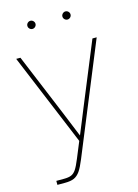

<svg xmlns="http://www.w3.org/2000/svg" viewBox="-133 -768 752 1044"><g transform="rotate(-15 243.5 -246.0)"><path d="M56.2 181.6H99.1Q126 181.6 141.1 175Q156.2 168.5 168 150.9Q179.7 133.3 195.3 95.2L232.9 3.9L17.1 -515.6H41L187 -164.1Q228 -64.5 248 -14.6H240.7Q261.7 -65.4 271.7 -90.1Q281.7 -114.7 301.8 -164.1L446.3 -515.6H470.2L216.3 103Q199.2 145 184.6 166Q169.9 187 150.6 195.6Q131.3 204.1 99.1 204.1H56.2ZM319.3 -672.9Q319.3 -679.2 322.5 -684.3Q325.7 -689.5 330.8 -692.6Q335.9 -695.8 342.3 -695.8Q348.6 -695.8 353.8 -692.6Q358.9 -689.5 362.1 -684.3Q365.2 -679.2 365.2 -672.9Q365.2 -666.5 362.1 -661.4Q358.9 -656.2 353.8 -653.1Q348.6 -649.9 342.3 -649.9Q335.9 -649.9 330.8 -653.1Q325.7 -656.2 322.5 -661.4Q319.3 -666.5 319.3 -672.9ZM122.1 -672.9Q122.1 -679.2 125.2 -684.3Q128.4 -689.5 133.5 -692.6Q138.7 -695.8 145 -695.8Q151.4 -695.8 156.5 -692.6Q161.6 -689.5 164.8 -684.3Q168 -679.2 168 -672.9Q168 -666.5 164.8 -661.4Q161.6 -656.2 156.5 -653.1Q151.4 -649.9 145 -649.9Q138.7 -649.9 133.5 -653.1Q128.4 -656.2 125.2 -661.4Q122.1 -666.5 122.1 -672.9Z"/></g></svg>

Font: Intratopia Thin
Style: Regular
Weight: 100
Designer: Rasmus Andersson
Foundry: rsms
Version: Version 3.000;Glyphs 3.2.3 (3260)